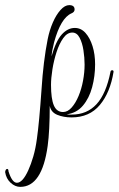

<svg xmlns="http://www.w3.org/2000/svg" viewBox="-150 -452 463 749"><path d="M-71 277Q-91 277 -108.5 261Q-126 245 -130 219Q-128 207 -122 207Q-117 207 -117 216Q-103 261 -84 261Q-62 261 -40 213Q-29 189 -20 158Q-11 127 -6 89Q3 26 12 -103Q19 -213 36 -299Q43 -334 56 -364Q69 -394 86 -413Q103 -432 120 -432Q141 -432 141 -415Q141 -405 129 -400Q87 -382 61 -287Q57 -271 54.5 -257.5Q52 -244 51 -232Q68 -292 91 -317.5Q114 -343 142 -343Q166 -343 183.5 -323.5Q201 -304 211 -272Q221 -240 221 -201Q221 -155 209.5 -112Q198 -69 173.5 -40Q149 -11 110 -6Q115 -5 120 -5Q125 -5 130 -5Q189 -5 226.5 -45.5Q264 -86 281 -172Q282 -178 288 -178Q293 -178 293 -172Q280 -91 239.5 -42.5Q199 6 129 6Q98 6 73.5 -4Q49 -14 44 -39Q44 9 42 48.5Q40 88 36 117Q14 277 -71 277ZM96 -15Q114 -15 129.5 -32.5Q145 -50 156.5 -77.5Q168 -105 174 -137.5Q180 -170 180 -200Q180 -227 175.5 -256Q171 -285 160.5 -305Q150 -325 132 -325Q112 -325 96.5 -303Q81 -281 70.5 -248.5Q60 -216 54.5 -181.5Q49 -147 49 -121Q49 -67 60 -41Q71 -15 96 -15Z"/></svg>

Font: Updock
Style: Regular
Weight: 400
Designer: Robert E. Leuschke
Foundry: Robert E. Leuschke
Version: Version 1.010; ttfautohint (v1.8.4.7-5d5b)